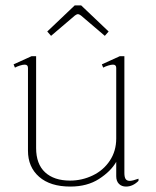

<svg xmlns="http://www.w3.org/2000/svg" viewBox="-20 -677 574 707"><path d="M168 -545 154 -561 255 -657H279L380 -561L366 -545L278 -620Q271 -625 267 -625Q263 -625 256 -620ZM490 -19V-11Q469 10 444 10Q428 10 418 0Q408 -10 408 -28V-81Q388 -46 344.5 -18Q301 10 239 10Q165 10 124 -26Q83 -62 83 -122V-427Q83 -439 71 -439Q64 -439 53 -435.5Q42 -432 35 -428L30 -440L96 -470H113V-132Q113 -73 146 -42.5Q179 -12 238 -12Q282 -12 321.5 -31Q361 -50 384.5 -85.5Q408 -121 408 -167V-427Q408 -439 396 -439Q389 -439 378 -435.5Q367 -432 360 -428L355 -440L421 -470H438V-40Q438 -25 442.5 -18Q447 -11 458 -11Q468 -11 490 -19Z"/></svg>

Font: Taviraj Thin
Style: Regular
Weight: 100
Designer: Katatrad Team
Foundry: CadsonDemak
Version: Version 1.030